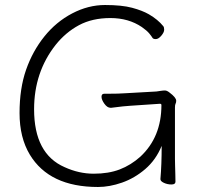

<svg xmlns="http://www.w3.org/2000/svg" viewBox="-20 -731 792 766"><path d="M371 15Q177 15 99 -114Q58 -182 58 -280Q58 -378 84 -452.5Q110 -527 157 -585.5Q204 -644 268 -677.5Q332 -711 399 -711Q466 -711 507 -700Q548 -689 574 -674Q610 -653 631 -627Q635 -623 635 -612.5Q635 -602 623.5 -588.5Q612 -575 601.5 -575Q591 -575 588 -580.5Q585 -586 575.5 -597.5Q566 -609 546 -623Q493 -659 420.5 -659Q348 -659 295 -630.5Q242 -602 202 -552Q116 -443 116 -295Q116 -117 238 -64Q295 -38 354 -38Q413 -38 457.5 -55Q502 -72 540 -106Q624 -184 624 -312Q624 -317 618 -317L499 -309Q478 -308 424 -301H421Q408 -301 396.5 -317Q385 -333 385 -345Q385 -357 396 -357H410Q454 -357 480 -359L604 -366Q612 -367 621 -368.5Q630 -370 638 -370Q646 -370 656 -362Q683 -342 683 -329Q683 -322 680.5 -317.5Q678 -313 678 -302V-97Q678 -89 678.5 -71Q679 -53 679.5 -35Q680 -17 680 -6Q680 5 664 5Q648 5 634 -1.5Q620 -8 620 -16V-17Q625 -74 625 -149Q602 -93 559.5 -56.5Q517 -20 467 -2.5Q417 15 371 15Z"/></svg>

Font: LXGW WenKai TC Light
Style: Regular
Weight: 300
Designer: LXGW / Fontworks Inc.
Foundry: LXGW / Fontworks Inc.
Version: Version 1.330